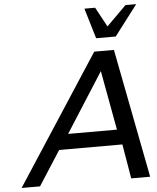

<svg xmlns="http://www.w3.org/2000/svg" viewBox="-62 -1019 875 1071"><g transform="rotate(-5 375.0 -483.0)"><path d="M573.2 -277.8 512.2 -610.8 299.8 -277.8ZM734.9 0H628.9L596.2 -192.9H242.2L118.2 0H15.1L484.9 -722.2H595.2ZM741.2 -965.8 611.8 -795.9H502L451.2 -965.8H511.2L570.8 -856L681.2 -965.8Z"/></g></svg>

Font: Perun
Style: Italic
Weight: 400
Italic angle: -12°
Foundry: Stefan Peev, Context Ltd
Version: Version 001.000